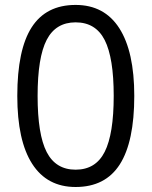

<svg xmlns="http://www.w3.org/2000/svg" viewBox="-20 -745 612 775"><path d="M522 -357.9Q522 -172.9 463.6 -81.5Q405.3 9.8 285.2 9.8Q169.9 9.8 109.9 -83.7Q49.8 -177.2 49.8 -357.9Q49.8 -544.4 107.9 -634.8Q166 -725.1 285.2 -725.1Q401.4 -725.1 461.7 -630.9Q522 -536.6 522 -357.9ZM131.8 -357.9Q131.8 -202.1 168.5 -131.1Q205.1 -60.1 285.2 -60.1Q366.2 -60.1 402.6 -132.1Q439 -204.1 439 -357.9Q439 -511.7 402.6 -583.3Q366.2 -654.8 285.2 -654.8Q205.1 -654.8 168.5 -584.2Q131.8 -513.7 131.8 -357.9Z"/></svg>

Font: f01333215
Style: Regular
Weight: 400
Foundry: Ascender Corporation
Version: Version 1.10